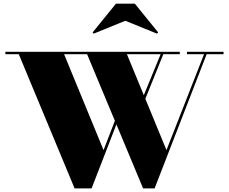

<svg xmlns="http://www.w3.org/2000/svg" viewBox="-20 -1038 1272 1068"><path d="M677 -922.5 853 -851 860 -857.5 730 -1017.5H625L495 -857.5L501.5 -851ZM980 -736.5V-750H10V-736.5H84.5L395 10H489.5L627.5 -346L776 10H840L1129.5 -736.5H1223.5V-750H1020V-736.5H1115L906 -203L788.5 -488.5L888.5 -736.5ZM556 -203 336.5 -736.5H464.5L619 -366ZM686 -736.5H873.5L780 -508.5Z"/></svg>

Font: Bodoni* 16pt Fatface
Style: Regular
Weight: 900
Version: Version 2.3